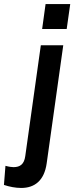

<svg xmlns="http://www.w3.org/2000/svg" viewBox="-104 -717 368 950"><path d="M1 213C67 213 115 177 127 91L209 -493H98L21 55.5C15.5 96 -5 110 -37 110C-44.5 110 -59 108.5 -77 103.5L-84.5 198C-57.5 207 -27.5 213 1 213ZM104.5 -573.5H226L243.5 -697H121.5Z"/></svg>

Font: HK Grotesk SemiBold
Style: Italic
Weight: 600
Italic angle: -16°
Designer: Alfredo Marco Pradil
Foundry: Hanken Design Co.
Version: Version 3.001;FEAKit 1.0